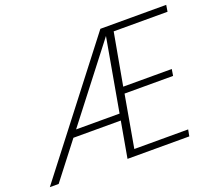

<svg xmlns="http://www.w3.org/2000/svg" viewBox="-128 -861 1150 1022"><g transform="rotate(-20 447.0 -350.0)"><path d="M-10 0 531 -700H904L898 -663H593L540 -369H815L809 -332H534L482 -37H787L780 0H430L546 -654L40 0ZM173 -204 199 -241H493L486 -204Z"/></g></svg>

Font: DM Sans 16pt ExtraLight
Style: Italic
Weight: 250
Italic angle: -10°
Version: Version 4.004;gftools[0.9.30]